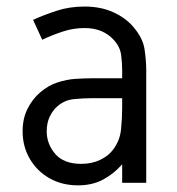

<svg xmlns="http://www.w3.org/2000/svg" viewBox="-20 -556 538 584"><path d="M236.8 -536.1Q285.6 -536.1 323 -519.5Q360.4 -502.9 384.3 -475.6Q414.6 -440.9 419.7 -406Q424.8 -371.1 424.8 -343.3V0H351.6V-56.2Q326.2 -27.3 293.5 -9.8Q260.7 7.8 217.3 7.8Q168.5 7.8 130.4 -13.9Q92.3 -35.6 70.6 -73Q48.8 -110.4 48.8 -156.7Q48.8 -195.8 64 -225.6Q79.1 -255.4 102.1 -274.9Q127 -296.4 155.3 -305.4Q183.6 -314.5 210.7 -316.2Q237.8 -317.9 258.8 -317.9H351.6V-343.3Q351.6 -363.8 348.4 -388.9Q345.2 -414.1 325.2 -435.5Q310.5 -451.7 288.6 -461.2Q266.6 -470.7 236.8 -470.7Q202.6 -470.7 169.2 -459.5Q135.7 -448.2 108.4 -435.1L80.6 -495.6Q113.8 -510.7 152.8 -523.4Q191.9 -536.1 236.8 -536.1ZM258.8 -257.3Q232.4 -257.3 204.3 -254.4Q176.3 -251.5 154.8 -232.9Q141.1 -221.2 131.6 -201.9Q122.1 -182.6 122.1 -156.7Q122.1 -117.7 148.2 -87.6Q174.3 -57.6 227.1 -57.6Q259.3 -57.6 284.4 -69.6Q309.6 -81.5 324.2 -101.1Q344.7 -128.4 348.1 -162.1Q351.6 -195.8 351.6 -228.5V-257.3Z"/></svg>

Font: Gidole
Style: Regular
Weight: 400
Version: Version 2.100; ttfautohint (v1.8.4.7-5d5b)